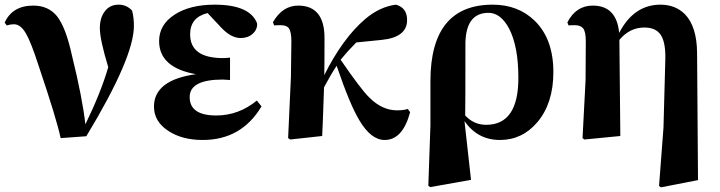

<svg xmlns="http://www.w3.org/2000/svg" viewBox="-20 -583 3085 823"><path d="M0 -486Q33 -559 123 -559Q187 -559 224 -514Q262 -466 288 -347Q333 -165 346 -50Q413 -188 444 -295Q408 -414 408 -462Q408 -507 429 -534Q450 -563 489 -563Q522 -563 546 -538Q554 -509 554 -472Q554 -336 350 1L240 9Q223 -72 145 -303Q113 -402 92 -438Q69 -479 40 -479Q24 -479 9 -474Z M1101 -127Q1015 17 849 17Q761 17 703 -21Q640 -61 640 -126Q640 -240 820 -265Q662 -293 662 -407Q662 -477 728 -520Q794 -563 900 -563Q1051 -563 1082 -483Q1084 -457 1063 -438Q1043 -420 1011 -420Q970 -420 927 -466L870 -527Q795 -509 795 -436Q795 -334 936 -334Q946 -334 966 -336V-240Q944 -242 935 -242Q793 -242 793 -167Q793 -88 907 -88Q1003 -88 1081 -152Z M1738 -102Q1706 17 1629 17Q1570 17 1520 -68Q1480 -134 1423 -301Q1397 -262 1369 -209Q1363 -31 1361 0L1224 15L1215 9L1227 -253L1229 -406Q1229 -447 1218 -462Q1209 -475 1183 -475Q1159 -475 1155 -474L1150 -488Q1191 -559 1258 -559Q1371 -559 1371 -420Q1371 -308 1370 -261Q1449 -419 1545 -501Q1607 -554 1677 -563Q1725 -550 1725 -497Q1725 -423 1616 -412L1507 -401Q1472 -366 1440 -327Q1527 -200 1563 -165Q1618 -110 1682 -110Q1710 -110 1728 -116Z M1974 -88Q2011 -48 2064 -48Q2202 -48 2202 -249Q2202 -384 2162 -461Q2126 -528 2074 -528Q1978 -528 1975 -400Q1975 -129 1974 -88ZM1825 -235Q1825 -563 2092 -563Q2201 -563 2272 -494Q2352 -416 2352 -274Q2352 -141 2284 -60Q2219 17 2123 17Q2027 17 1971 -64L1999 188L1824 219L1816 213L1825 -45Z M2972 189 2813 220 2805 214 2824 -36 2832 -334Q2833 -409 2808 -439Q2787 -465 2742 -465Q2679 -465 2635 -412L2639 0L2485 15L2477 9L2490 -239L2491 -406Q2491 -446 2480 -461Q2469 -475 2444 -475Q2421 -475 2417 -474L2412 -487Q2449 -559 2521 -559Q2623 -559 2634 -442Q2697 -563 2811 -563Q2875 -563 2916 -522Q2967 -469 2968 -357Z"/></svg>

Font: Source Han Serif CN Heavy
Style: Regular
Weight: 900
Designer: Ryoko NISHIZUKA  (kana & ideographs); Frank Grießhammer (Latin, Greek & Cyrillic); Wenlong ZHANG  (bopomofo); Sandoll Co
Foundry: Adobe Systems Incorporated
Version: Version 1.000;PS 1;hotconv 16.6.53;makeotf.lib2.5.65590